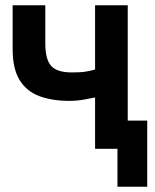

<svg xmlns="http://www.w3.org/2000/svg" viewBox="-20 -553 589 729"><path d="M28 -366Q28 -292 54.5 -249Q81 -206 129.5 -188Q178 -170 243 -170Q272 -170 299.5 -175Q327 -180 341 -183V12H426V156H539V-95H465V-533H341V-289Q323 -284 305 -281Q287 -278 253 -278Q196 -278 174 -303Q152 -328 152 -389V-533H28Z"/></svg>

Font: Repo DemiBold
Style: Regular
Weight: 600
Designer: Stefan Peev
Foundry: Context Ltd
Version: Version 1.502